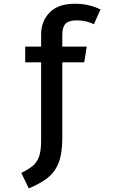

<svg xmlns="http://www.w3.org/2000/svg" viewBox="-20 -792 655 1032"><path d="M382.1 -771.8Q423.1 -771.8 455.4 -764.1Q487.7 -756.4 520 -741.5L485.1 -662.1Q459.5 -673.8 436.4 -678.2Q413.3 -682.6 392.8 -682.6Q349.2 -682.6 332.1 -664.1Q314.9 -645.6 314.9 -606.2V-541.5H446.2L432.8 -456.9H314.9V-49.7Q314.9 34.4 294.4 84.9Q273.8 135.4 233.6 165.9Q193.3 196.4 134.9 220.5L94.4 137.4Q129.2 120.5 153.1 102.1Q176.9 83.6 189 52.3Q201 21 201 -34.4V-456.9H115.4V-541.5H201V-607.2Q201 -677.9 246.9 -724.9Q292.8 -771.8 382.1 -771.8Z"/></svg>

Font: Fira Code Medium
Style: Regular
Weight: 500
Designer: Carrois Corporate, Edenspiekermann AG, Nikita Prokopov
Foundry: Carrois Corporate, Edenspiekermann AG, Nikita Prokopov
Version: Version 6.002